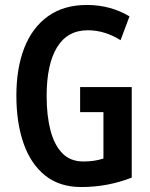

<svg xmlns="http://www.w3.org/2000/svg" viewBox="-20 -744 603 774"><path d="M303 -393H511V-28Q414 10 308 10Q220 10 162 -36.5Q104 -83 75 -166Q46 -249 46 -359Q46 -469 78 -551Q110 -633 173.5 -678.5Q237 -724 330 -724Q379 -724 422.5 -712Q466 -700 502 -678L466 -582Q402 -622 334 -622Q252 -622 210 -553.5Q168 -485 168 -356Q168 -278 183.5 -218.5Q199 -159 231.5 -126Q264 -93 316 -93Q361 -93 397 -105V-292H303Z"/></svg>

Font: Noto Sans Lao UI ExtCond SemBd
Style: Regular
Weight: 600
Width: 2
Designer: Monotype Design Team
Foundry: Monotype Imaging Inc.
Version: Version 2.000; ttfautohint (v1.8.4.7-5d5b)